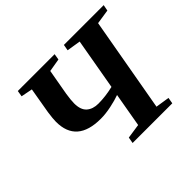

<svg xmlns="http://www.w3.org/2000/svg" viewBox="-147 -861 1066 1066"><g transform="rotate(-45 386.5 -327.5)"><path d="M582 -48.8 663.6 -36.1 657.2 0H345.7L352.1 -36.1L438 -48.8L473.1 -249.5Q442.9 -238.3 398.4 -229Q354 -219.7 316.4 -219.7Q127.9 -219.7 127.9 -383.8Q127.9 -408.2 134.3 -452.6L160.6 -606L93.3 -619.1L99.1 -654.8H388.2L382.3 -619.1L305.2 -606L278.3 -454.1Q271.5 -409.7 271.5 -384.8Q271.5 -334.5 297.1 -311.5Q322.8 -288.6 366.2 -288.6Q421.4 -288.6 482.9 -303.2L536.1 -606L454.6 -619.1L460.9 -654.8H773.4L766.6 -619.1L680.7 -606Z"/></g></svg>

Font: Liberation Serif
Style: Bold Italic
Weight: 700
Italic angle: -16.333°
Designer: Steve Matteson
Foundry: Ascender Corporation
Version: Version 2.1.5